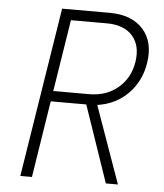

<svg xmlns="http://www.w3.org/2000/svg" viewBox="-52 -776 705 823"><g transform="rotate(5 300.0 -365.0)"><path d="M66 0 182 -730H387Q482 -730 531 -675Q580 -620 565 -528Q552 -449 499 -396Q446 -343 368 -332L486 0H434L321 -330H168L116 0ZM175 -375H330Q403 -375 453.5 -417.5Q504 -460 515 -530Q526 -601 489 -642.5Q452 -684 379 -684H224Z"/></g></svg>

Font: JetBrains Mono Thin
Style: Italic
Weight: 100
Italic angle: -9°
Monospace: yes
Designer: Philipp Nurullin, Konstantin Bulenkov
Foundry: JetBrains
Version: Version 2.305; ttfautohint (v1.8.4.7-5d5b)